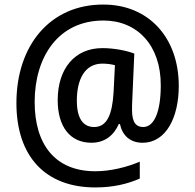

<svg xmlns="http://www.w3.org/2000/svg" viewBox="-20 -736 855 842"><path d="M764 -359C764 -573 630 -716 434 -716C200 -717 52 -537 52 -284C52 -50 179 86 398 86C475 86 539 71 593 47V-27C539 -4 467 15 398 15C222 15 132 -102 132 -289C132 -483 233 -646 434 -646C582 -646 686 -537 685 -361C685 -250 658 -179 608 -179C580 -179 559 -195 559 -253C559 -261 559 -276 560 -296L569 -501C536 -514 480 -525 429 -525C307 -525 233 -434 233 -297C233 -182 286 -110 381 -110C439 -110 479 -142 501 -192H506C516 -144 549 -110 605 -110C710 -110 764 -224 764 -359ZM317 -295C317 -385 350 -457 429 -457C450 -457 470 -454 484 -450L478 -330C472 -233 449 -179 393 -179C346 -179 317 -214 317 -295Z"/></svg>

Font: Noto Sans Devanagari UI SemiCondensed Medium
Style: Regular
Weight: 500
Width: 4
Designer: Jelle Bosma - Monotype Design Team
Foundry: Monotype Imaging Inc.
Version: Version 2.004